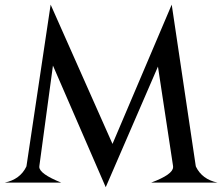

<svg xmlns="http://www.w3.org/2000/svg" viewBox="-30 -777 945 817"><path d="M-9.8 0Q55.7 -13.7 82 -67.9L83 -72.3L185.5 -757.3L448.7 -164.6L700.7 -757.3L802.7 -72.3L803.7 -67.9Q830.1 -13.7 895.5 0H613.3Q706.5 -34.7 706.5 -65.9Q706.5 -66.9 706.5 -68.4L706.1 -72.3L642.1 -493.7L419.9 19.5L195.3 -498L137.7 -72.3L137.2 -66.4Q138.2 -37.1 230.5 0Z"/></svg>

Font: Modern Antiqua
Style: Regular
Weight: 500
Version: Version 1.0